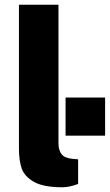

<svg xmlns="http://www.w3.org/2000/svg" viewBox="-20 -782 464 811"><path d="M60 -154V-762H227V-176Q227 -148 240 -131Q253 -114 287 -111L310 -109V-5Q273 9 243 9Q163 9 123 -14Q83 -37 71.5 -71Q60 -105 60 -154ZM424 -209H257V-370H424Z"/></svg>

Font: Morrison
Style: Bold
Weight: 700
Designer: Pablo Impallari, Rodrigo Fuenzalida (Modified by Dan O. Williams)
Version: Version 0.03;June 6, 2019;FontCreator 11.5.0.2425 64-bit; tt